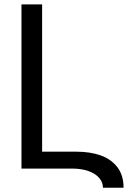

<svg xmlns="http://www.w3.org/2000/svg" viewBox="-20 -770 584 877"><path d="M544.4 87.4H450.2Q450.2 62.5 432.9 42.5Q415.5 22.5 383.5 11.2Q351.6 0 309.1 0H78.1V-750H172.4V-77.1H331.1Q391.6 -77.1 439.5 -60.3Q487.3 -43.5 515.9 -6.6Q544.4 30.3 544.4 87.4Z"/></svg>

Font: Mardoto
Style: Regular
Weight: 400
Designer: Christian Robertson, Vahan Hovhannisyan
Foundry: Google
Version: Version 1.000